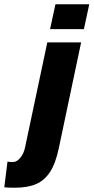

<svg xmlns="http://www.w3.org/2000/svg" viewBox="-124 -710 437 897"><path d="M135 -690H293L268 -574H110ZM-89 45Q-84 47 -63 47Q-46 47 -29.5 27.5Q-13 8 -7 -21L97 -512H255L151 -19Q136 53 110 93Q84 133 44.5 150Q5 167 -56 167Q-89 167 -104 165Z"/></svg>

Font: Decalotype ExtraBold Italic
Style: Regular
Weight: 800
Italic angle: -12°
Designer: Alfredo Marco Pradil
Foundry: Alfredo Marco Pradil
Version: Version 1.0